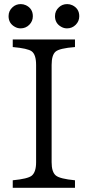

<svg xmlns="http://www.w3.org/2000/svg" viewBox="-20 -899 420 919"><path d="M79.6 -879.4Q91.8 -879.4 104 -874Q137.2 -857.9 137.2 -821.3Q137.2 -797.4 120.1 -780.3Q103 -763.2 78.6 -763.2Q64 -763.2 51.3 -770.5Q21 -787.1 21 -821.8Q21 -847.2 40 -864.3Q56.2 -879.4 79.6 -879.4ZM301.8 -879.4Q314.5 -879.4 326.2 -874Q359.4 -857.9 359.4 -821.3Q359.4 -797.4 342.3 -780.3Q325.2 -763.2 300.8 -763.2Q286.1 -763.2 273.4 -770.5Q243.2 -787.1 243.2 -821.8Q243.2 -847.2 262.2 -864.3Q278.3 -879.4 301.8 -879.4ZM41 -710H338.9V-673.8Q264.6 -668 246.1 -651.9Q227.1 -635.7 227.1 -587.9V-122.1Q227.1 -75.7 247.1 -59.1Q266.1 -43 338.9 -36.1V0H41V-36.1Q113.3 -43 131.8 -58.1Q152.8 -75.2 152.8 -122.1V-587.9Q152.8 -637.7 131.8 -653.3Q112.8 -667.5 41 -673.8Z"/></svg>

Font: BIZ UDPMincho
Style: Regular
Weight: 400
Designer: TypeBank Co., Ltd.
Foundry: Morisawa Inc.
Version: Version 1.06